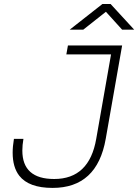

<svg xmlns="http://www.w3.org/2000/svg" viewBox="-20 -918 683 948"><path d="M239.7 9.8Q122.1 9.8 75.2 -50.3Q42.5 -92.3 42.5 -164.1Q42.5 -195.3 48.8 -232.4H95.7Q90.3 -201.2 90.3 -174.8Q90.3 -34.2 247.6 -34.2Q420.9 -34.2 455.1 -232.4L528.3 -649.4H307.6L315.4 -693.4H583L502 -232.4Q459.5 9.8 239.7 9.8ZM324.2 -771.5 485.8 -898.4H525.9L642.6 -771.5H583L502.9 -859.9L391.1 -771.5Z"/></svg>

Font: CaskaydiaCove NF ExtraLight
Style: Italic
Weight: 200
Italic angle: -10°
Designer: Aaron Bell
Foundry: Saja Typeworks
Version: Version 2111.001; VTT 6.35;Nerd Fonts 3.2.1